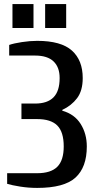

<svg xmlns="http://www.w3.org/2000/svg" viewBox="-20 -910 482 940"><path d="M162 10Q119 10 78.5 3.5Q38 -3 15 -10V-62H162Q229 -62 260.5 -93.5Q292 -125 292 -193Q292 -264 260.5 -295.5Q229 -327 162 -327H85V-403H152Q212 -403 242 -433.5Q272 -464 272 -528Q272 -581 242 -609.5Q212 -638 152 -638H25V-690Q48 -698 87.5 -704Q127 -710 162 -710Q279 -710 332 -662.5Q385 -615 385 -528Q385 -466 357.5 -429.5Q330 -393 285 -372V-368Q345 -351 375 -303Q405 -255 405 -193Q405 -91 349.5 -40.5Q294 10 162 10ZM201 -773V-890H304V-773ZM41 -773V-890H144V-773Z"/></svg>

Font: Cuprum SemiBold
Style: Regular
Weight: 600
Designer: Jovanny Lemonad
Foundry: Jovanny Lemonad
Version: Version 3.000